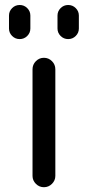

<svg xmlns="http://www.w3.org/2000/svg" viewBox="-20 -782 348 781"><path d="M16.6 -666V-718.8Q16.6 -736.3 29.3 -749Q42 -761.7 60.1 -761.7Q78.1 -761.7 90.8 -749Q103.5 -736.3 103.5 -718.8V-666Q103.5 -648.4 90.8 -635.7Q78.1 -623 60.1 -623Q42 -623 29.3 -635.7Q16.6 -648.4 16.6 -666ZM213.9 -666V-718.8Q213.9 -736.3 226.6 -749Q239.3 -761.7 257.3 -761.7Q275.4 -761.7 288.1 -749Q300.8 -736.3 300.8 -718.8V-666Q300.8 -648.4 288.1 -635.7Q275.4 -623 257.3 -623Q239.3 -623 226.6 -635.7Q213.9 -648.4 213.9 -666ZM112.3 -66.4V-500Q112.3 -519.5 126 -533.2Q139.6 -546.9 158.7 -546.9Q177.7 -546.9 191.4 -533.2Q205.1 -519.5 205.1 -500V-66.4Q205.1 -47.9 191.4 -34.2Q177.7 -20.5 158.7 -20.5Q139.6 -20.5 126 -34.2Q112.3 -47.9 112.3 -66.4Z"/></svg>

Font: Gen Jyuu GothicX Regular
Style: Regular
Weight: 400
Designer: [Source Han Sans]
Ryoko NISHIZUKA  (kana & ideographs); Paul D. Hunt (Latin, Greek & Cyrillic); Wenlong ZHANG  (bopomofo
Version: Version 1.002.20150607